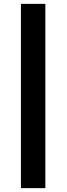

<svg xmlns="http://www.w3.org/2000/svg" viewBox="-20 -734 346 991"><path d="M88 -714H214V237H88Z"/></svg>

Font: Reem Kufi Ink
Style: Bold
Weight: 700
Designer: Khaled Hosny
Version: Version 1.002